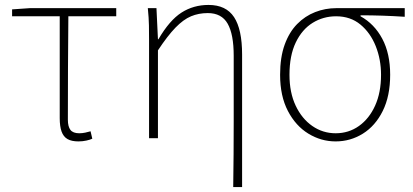

<svg xmlns="http://www.w3.org/2000/svg" viewBox="-20 -560 1673 778"><path d="M298 13Q270 13 253.5 3.5Q237 -6 229.5 -27Q222 -48 222 -81V-494H29V-522L101 -527H451V-494H257Q256 -388 255.5 -284Q255 -180 255 -75Q255 -47 265.5 -33.5Q276 -20 301 -20Q313 -20 325 -22.5Q337 -25 347 -28L354 2Q346 6 330.5 9.5Q315 13 298 13Z M925 198Q926 132 926.5 65Q927 -2 927 -68.5Q927 -135 927 -201.5Q927 -268 927 -334Q927 -421 902.5 -464Q878 -507 822 -507Q785 -507 754 -494Q723 -481 691 -448Q659 -415 620 -356V0H584V-396Q584 -428 583.5 -457.5Q583 -487 579 -527H614L620 -401H622Q667 -478 715.5 -509Q764 -540 825 -540Q896 -540 928.5 -490.5Q961 -441 961 -339V198Z M1340 13Q1281 13 1229.5 -18.5Q1178 -50 1146.5 -110.5Q1115 -171 1115 -257Q1115 -328 1133.5 -379Q1152 -430 1184 -462.5Q1216 -495 1257 -511Q1298 -527 1343 -527H1620V-492Q1574 -495 1530.5 -496.5Q1487 -498 1441 -498V-494Q1497 -463 1529 -403Q1561 -343 1561 -257Q1561 -171 1531 -110.5Q1501 -50 1450.5 -18.5Q1400 13 1340 13ZM1340 -20Q1393 -20 1434.5 -49.5Q1476 -79 1500 -132Q1524 -185 1524 -257Q1524 -319 1502.5 -373Q1481 -427 1440.5 -460.5Q1400 -494 1342 -494Q1290 -494 1247 -467.5Q1204 -441 1178.5 -388Q1153 -335 1153 -257Q1153 -185 1178 -132Q1203 -79 1245.5 -49.5Q1288 -20 1340 -20Z"/></svg>

Font: Noto Sans TC Thin
Style: Regular
Weight: 100
Designer: Ryoko NISHIZUKA 西塚涼子 (kana, bopomofo & ideographs); Paul D. Hunt (Latin, Greek & Cyrillic); Sandoll Communications 산돌커뮤니
Foundry: Adobe
Version: Version 2.004-H2;hotconv 1.0.118;makeotfexe 2.5.65603